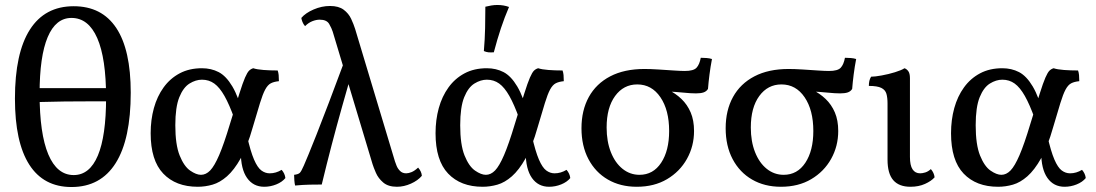

<svg xmlns="http://www.w3.org/2000/svg" viewBox="-20 -741 4400 771"><path d="M267 10Q155 10 97.5 -80Q40 -170 40 -345Q40 -528 100 -622Q160 -716 276 -716Q389 -716 447 -628.5Q505 -541 505 -369Q505 -182 444.5 -86Q384 10 267 10ZM276 -38Q340 -38 373 -116.5Q406 -195 406 -349Q406 -507 370.5 -588Q335 -669 267 -669Q204 -669 171.5 -592Q139 -515 139 -365Q139 -204 174 -121Q209 -38 276 -38ZM122 -331V-387H426V-334Q375 -334 331.5 -334Q288 -334 239.5 -333.5Q191 -333 122 -331Z M774 9Q686 9 635.5 -44Q585 -97 585 -206Q585 -260 598 -307Q611 -354 637 -390Q663 -426 701.5 -446.5Q740 -467 791 -467Q828 -467 858 -451.5Q888 -436 913 -394Q938 -352 960 -271L921 -265Q901 -321 881.5 -355.5Q862 -390 840.5 -405.5Q819 -421 791 -421Q766 -421 741 -405.5Q716 -390 700 -350.5Q684 -311 684 -238Q684 -160 701.5 -116.5Q719 -73 743.5 -56Q768 -39 787 -39Q807 -39 824 -56.5Q841 -74 860 -118Q879 -162 903 -242Q927 -320 941 -364.5Q955 -409 964 -429.5Q973 -450 980 -457Q987 -464 997 -467Q1012 -462 1038.5 -460Q1065 -458 1095 -458Q1098 -450 1099 -439.5Q1100 -429 1100 -415Q1080 -413 1067.5 -406.5Q1055 -400 1045 -381.5Q1035 -363 1024 -327Q1013 -291 995 -230Q973 -152 946.5 -105Q920 -58 891.5 -33Q863 -8 833.5 0.5Q804 9 774 9ZM1041 9Q997 9 972 -26.5Q947 -62 947 -130L972 -195Q986 -133 1000 -100.5Q1014 -68 1029.5 -56.5Q1045 -45 1063 -45Q1088 -45 1111 -59Q1124 -44 1126 -26Q1113 -10 1089.5 -0.5Q1066 9 1041 9Z M1574 9Q1539 9 1519 -8Q1499 -25 1489.5 -47Q1480 -69 1476 -82L1316 -614Q1312 -627 1302 -644.5Q1292 -662 1264 -662Q1250 -662 1234.5 -656Q1219 -650 1205 -636Q1198 -644 1194.5 -653Q1191 -662 1190 -669Q1207 -689 1239.5 -703Q1272 -717 1305 -717Q1340 -717 1360 -702Q1380 -687 1390 -665.5Q1400 -644 1406 -625L1566 -93Q1568 -87 1572.5 -75.5Q1577 -64 1586.5 -54.5Q1596 -45 1611 -45Q1621 -45 1633 -50Q1645 -55 1659 -68Q1673 -52 1674 -35Q1658 -16 1630 -3.5Q1602 9 1574 9ZM1165 4Q1163 -4 1162 -16.5Q1161 -29 1161 -39Q1178 -41 1184 -47Q1190 -53 1200 -76Q1207 -92 1219 -121Q1231 -150 1251 -200.5Q1271 -251 1300.5 -328.5Q1330 -406 1372 -519L1407 -500Q1377 -396 1354 -314Q1331 -232 1311.5 -157.5Q1292 -83 1272 0Q1251 0 1224 0.5Q1197 1 1165 4Z M1918 9Q1830 9 1779.5 -44Q1729 -97 1729 -206Q1729 -260 1742 -307Q1755 -354 1781 -390Q1807 -426 1845.5 -446.5Q1884 -467 1935 -467Q1972 -467 2002 -451.5Q2032 -436 2057 -394Q2082 -352 2104 -271L2065 -265Q2045 -321 2025.5 -355.5Q2006 -390 1984.5 -405.5Q1963 -421 1935 -421Q1910 -421 1885 -405.5Q1860 -390 1844 -350.5Q1828 -311 1828 -238Q1828 -160 1845.5 -116.5Q1863 -73 1887.5 -56Q1912 -39 1931 -39Q1951 -39 1968 -56.5Q1985 -74 2004 -118Q2023 -162 2047 -242Q2071 -320 2085 -364.5Q2099 -409 2108 -429.5Q2117 -450 2124 -457Q2131 -464 2141 -467Q2156 -462 2182.5 -460Q2209 -458 2239 -458Q2242 -450 2243 -439.5Q2244 -429 2244 -415Q2224 -413 2211.5 -406.5Q2199 -400 2189 -381.5Q2179 -363 2168 -327Q2157 -291 2139 -230Q2117 -152 2090.5 -105Q2064 -58 2035.5 -33Q2007 -8 1977.5 0.5Q1948 9 1918 9ZM2185 9Q2141 9 2116 -26.5Q2091 -62 2091 -130L2116 -195Q2130 -133 2144 -100.5Q2158 -68 2173.5 -56.5Q2189 -45 2207 -45Q2232 -45 2255 -59Q2268 -44 2270 -26Q2257 -10 2233.5 -0.5Q2210 9 2185 9ZM1963 -531Q1950 -530 1941 -531Q1932 -532 1923 -536Q1927 -583 1928 -628Q1929 -673 1929 -714Q1941 -717 1953 -719Q1965 -721 1977 -721Q2003 -721 2024 -713Q2006 -671 1991.5 -627.5Q1977 -584 1963 -531Z M2537 9Q2471 9 2421 -20Q2371 -49 2343 -102Q2315 -155 2315 -226Q2315 -298 2344.5 -351.5Q2374 -405 2430.5 -434.5Q2487 -464 2568 -464Q2592 -464 2623.5 -462Q2655 -460 2684.5 -458Q2714 -456 2730 -456Q2765 -456 2777 -469Q2789 -482 2794 -509Q2805 -509 2817.5 -508Q2830 -507 2839 -504Q2833 -473 2829 -441.5Q2825 -410 2823 -384Q2817 -374 2805.5 -370Q2794 -366 2775 -366Q2754 -366 2725 -369Q2696 -372 2655 -374L2662 -381Q2693 -366 2716.5 -343.5Q2740 -321 2753.5 -289.5Q2767 -258 2767 -215Q2767 -154 2738.5 -103Q2710 -52 2658.5 -21.5Q2607 9 2537 9ZM2548 -39Q2603 -39 2635 -87.5Q2667 -136 2667 -215Q2667 -299 2632 -350.5Q2597 -402 2539 -402Q2484 -402 2450 -355.5Q2416 -309 2416 -229Q2416 -173 2433 -130Q2450 -87 2480 -63Q2510 -39 2548 -39Z M3116 9Q3050 9 3000 -20Q2950 -49 2922 -102Q2894 -155 2894 -226Q2894 -298 2923.5 -351.5Q2953 -405 3009.5 -434.5Q3066 -464 3147 -464Q3171 -464 3202.5 -462Q3234 -460 3263.5 -458Q3293 -456 3309 -456Q3344 -456 3356 -469Q3368 -482 3373 -509Q3384 -509 3396.5 -508Q3409 -507 3418 -504Q3412 -473 3408 -441.5Q3404 -410 3402 -384Q3396 -374 3384.5 -370Q3373 -366 3354 -366Q3333 -366 3304 -369Q3275 -372 3234 -374L3241 -381Q3272 -366 3295.5 -343.5Q3319 -321 3332.5 -289.5Q3346 -258 3346 -215Q3346 -154 3317.5 -103Q3289 -52 3237.5 -21.5Q3186 9 3116 9ZM3127 -39Q3182 -39 3214 -87.5Q3246 -136 3246 -215Q3246 -299 3211 -350.5Q3176 -402 3118 -402Q3063 -402 3029 -355.5Q2995 -309 2995 -229Q2995 -173 3012 -130Q3029 -87 3059 -63Q3089 -39 3127 -39Z M3636 9Q3590 9 3567 -17.5Q3544 -44 3544 -100V-325Q3544 -349 3539.5 -364.5Q3535 -380 3519 -388Q3503 -396 3469 -396Q3469 -407 3471 -416Q3473 -425 3478 -433Q3493 -433 3520.5 -438Q3548 -443 3574 -451Q3600 -459 3612 -467Q3621 -464 3627.5 -455Q3634 -446 3634 -427V-111Q3634 -77 3644.5 -61Q3655 -45 3675 -45Q3684 -45 3695.5 -48.5Q3707 -52 3718 -62Q3731 -47 3733 -29Q3720 -14 3694.5 -2.5Q3669 9 3636 9Z M3988 9Q3900 9 3849.5 -44Q3799 -97 3799 -206Q3799 -260 3812 -307Q3825 -354 3851 -390Q3877 -426 3915.5 -446.5Q3954 -467 4005 -467Q4042 -467 4072 -451.5Q4102 -436 4127 -394Q4152 -352 4174 -271L4135 -265Q4115 -321 4095.5 -355.5Q4076 -390 4054.5 -405.5Q4033 -421 4005 -421Q3980 -421 3955 -405.5Q3930 -390 3914 -350.5Q3898 -311 3898 -238Q3898 -160 3915.5 -116.5Q3933 -73 3957.5 -56Q3982 -39 4001 -39Q4021 -39 4038 -56.5Q4055 -74 4074 -118Q4093 -162 4117 -242Q4141 -320 4155 -364.5Q4169 -409 4178 -429.5Q4187 -450 4194 -457Q4201 -464 4211 -467Q4226 -462 4252.5 -460Q4279 -458 4309 -458Q4312 -450 4313 -439.5Q4314 -429 4314 -415Q4294 -413 4281.5 -406.5Q4269 -400 4259 -381.5Q4249 -363 4238 -327Q4227 -291 4209 -230Q4187 -152 4160.5 -105Q4134 -58 4105.5 -33Q4077 -8 4047.5 0.5Q4018 9 3988 9ZM4255 9Q4211 9 4186 -26.5Q4161 -62 4161 -130L4186 -195Q4200 -133 4214 -100.5Q4228 -68 4243.5 -56.5Q4259 -45 4277 -45Q4302 -45 4325 -59Q4338 -44 4340 -26Q4327 -10 4303.5 -0.5Q4280 9 4255 9Z"/></svg>

Font: Vollkorn
Style: Regular
Weight: 400
Designer: Friedrich Althausen
Foundry: Friedrich Althausen
Version: Version 5.001